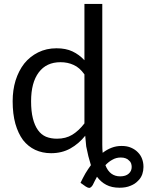

<svg xmlns="http://www.w3.org/2000/svg" viewBox="-20 -756 734 956"><path d="M578.1 122.1Q606.4 122.1 621.1 108.4Q635.7 95.7 635.7 75.2Q635.7 66.4 632.8 57.6Q629.9 48.8 622.1 43Q616.2 36.1 605.5 32.2Q595.7 28.3 581.1 28.3Q558.6 28.3 540 39.1Q521.5 48.8 504.9 66.4Q515.6 94.7 534.2 108.4Q552.7 122.1 578.1 122.1ZM400.4 -385.7Q376 -419.9 346.7 -432.6Q317.4 -446.3 281.2 -446.3Q210.9 -446.3 172.9 -395.5Q134.8 -344.7 134.8 -252Q134.8 -202.1 143.6 -167Q152.3 -131.8 168.9 -108.4Q184.6 -85.9 209 -75.2Q233.4 -65.4 263.7 -65.4Q307.6 -65.4 339.8 -85Q373 -105.5 400.4 -141.6Q400.4 -222.7 400.4 -385.7ZM489.3 -36.1Q489.3 -13.7 491.2 4.9Q512.7 -11.7 536.1 -20.5Q558.6 -29.3 585.9 -29.3Q613.3 -29.3 632.8 -20.5Q653.3 -11.7 667 2.9Q680.7 16.6 687.5 35.2Q694.3 53.7 694.3 73.2Q694.3 74.2 694.3 76.2Q694.3 93.8 688.5 111.3Q681.6 130.9 667 144.5Q652.3 160.2 629.9 168.9Q607.4 178.7 575.2 178.7Q536.1 178.7 508.8 164.1Q482.4 150.4 462.9 124Q457 134.8 452.1 144.5Q447.3 155.3 441.4 166Q434.6 176.8 427.7 178.7Q425.8 179.7 424.8 179.7Q418 179.7 407.2 172.9Q398.4 166 380.9 154.3Q392.6 129.9 405.3 107.4Q418.9 85 432.6 66.4Q425.8 44.9 419.9 21.5Q414.1 -2 409.2 -27.3Q407.2 -44.9 404.3 -80.1Q372.1 -40 330.1 -16.6Q288.1 6.8 234.4 6.8Q191.4 6.8 155.3 -9.8Q120.1 -26.4 94.7 -58.6Q70.3 -91.8 56.6 -139.6Q43 -188.5 43 -252Q43 -307.6 57.6 -355.5Q73.2 -404.3 100.6 -439.5Q128.9 -474.6 169.9 -495.1Q210.9 -515.6 261.7 -515.6Q307.6 -515.6 340.8 -500Q374 -484.4 400.4 -456.1Q400.4 -549.8 400.4 -736.3Q422.9 -736.3 489.3 -736.3Q489.3 -561.5 489.3 -36.1Z"/></svg>

Font: Lato
Style: Regular
Weight: 400
Designer: Lukasz Dziedzic with Adam Twardoch and Botio Nikoltchev
Version: Version 2.015; 2015-08-06; http://www.latofonts.com/